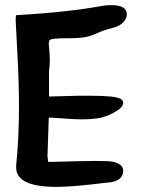

<svg xmlns="http://www.w3.org/2000/svg" viewBox="-20 -725 555 748"><path d="M41 -647Q41 -666 44 -666Q242 -677 384 -703Q395 -705 414 -705Q474 -705 474 -669Q474 -652 459 -637Q444 -622 418 -616Q385 -608 361.5 -597Q338 -586 315 -581Q292 -576 240 -576Q181 -576 174 -569Q170 -565 170 -556Q170 -552 172 -531.5Q174 -511 174 -493Q174 -474 171 -445V-349L285 -352H330Q429 -352 450 -340Q460 -334 460 -324Q460 -306 423 -286Q386 -266 352 -263Q326 -260 300 -260Q272 -260 227 -263.5Q182 -267 170 -267L165 -116L168 -94L284 -97Q323 -98 352 -98Q404 -98 419 -95Q460 -86 460 -60Q460 -26 418 -16Q414 -15 332 -6Q249 3 198 3Q43 3 43 -73V-81Q54 -188 54 -312Q54 -404 47.5 -520Q41 -636 41 -647Z"/></svg>

Font: NaniFont Regular
Style: Regular
Weight: 400
Designer: Nanigashitei
Version: Version 1.036